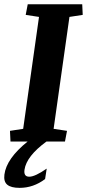

<svg xmlns="http://www.w3.org/2000/svg" viewBox="-50 -681 418 924"><path d="M67.9 135.7Q63 169.4 90.8 169.4Q118.7 169.4 174.8 130.4L167 180.7Q110.8 223.1 44.4 223.1Q3.4 223.1 -14.9 208Q-33.2 192.9 -28.8 159.2Q-19 82 83 0H0.5L-2 -51.3L61.5 -61L137.7 -599.6L73.7 -609.4L83.5 -660.6H345.7L348.1 -609.4L284.2 -599.6L208 -61L272.5 -51.3L262.7 0H173.8Q77.6 70.3 67.9 135.7Z"/></svg>

Font: NoticiaText-BoldItalic
Style: Bold Italic
Weight: 700
Italic angle: -8°
Designer: JM Sole
Foundry: JM Sole
Version: Version 1.003